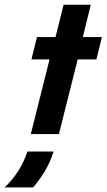

<svg xmlns="http://www.w3.org/2000/svg" viewBox="-90 -576 458 825"><path d="M42.4 0 122.9 -320.8H45.1L68.8 -416.7H148.6L183.3 -555.6H300L266 -416.7H347.9L324.3 -320.8H243.8L163.2 0ZM-70.1 229.2Q-37.5 198.6 -12.5 160.1Q12.5 121.5 27.8 75H140.3Q113.9 159 52.1 229.2Z"/></svg>

Font: Afacad
Style: Bold Italic
Weight: 700
Italic angle: -14°
Designer: Kristian Moeller
Foundry: Dicotype
Version: Version 1.000; ttfautohint (v1.8.4.7-5d5b)